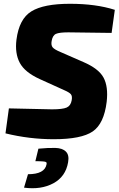

<svg xmlns="http://www.w3.org/2000/svg" viewBox="-20 -723 631 1015"><path d="M318 -247 190 -305Q111 -341 84.5 -391Q58 -441 67 -513Q81 -623 146 -663Q211 -703 350 -703Q487 -703 587 -671L570 -549Q390 -552 341 -552Q294 -552 276 -544Q258 -536 253 -506Q249 -484 258.5 -472.5Q268 -461 302 -447L421 -395Q502 -360 527.5 -312.5Q553 -265 544 -185Q530 -69 470 -28Q410 13 264 13Q135 13 9 -18L27 -150Q229 -145 255 -145Q311 -145 332.5 -154.5Q354 -164 359 -193Q363 -215 354.5 -225Q346 -235 318 -247ZM167 129 183 63Q235 58 272.5 59Q310 60 328.5 78.5Q347 97 340 135Q327 211 262 246Q197 281 107 269L128 198Q216 198 226 146Q226 142 226.5 139.5Q227 137 224.5 135Q222 133 219 132Q216 131 208.5 130.5Q201 130 191.5 129.5Q182 129 167 129Z"/></svg>

Font: Ezarion Extra Bold
Style: Italic
Weight: 800
Italic angle: -8°
Designer: Natanael Gama
Version: Version 1.001;PS 001.001;hotconv 1.0.70;makeotf.lib2.5.58329